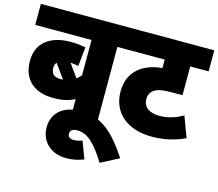

<svg xmlns="http://www.w3.org/2000/svg" viewBox="-121 -776 1362 1199"><g transform="rotate(15 560.5 -177.0)"><path d="M609 -486V-622H0V-486H364V-258C356 -248 346 -238 335 -230L274 -315C295 -314 312 -310 326 -308L339 -432C308 -437 280 -441 242 -441C101 -441 26 -370 26 -262C26 -136 107 -74 227 -74C282 -74 324 -83 364 -104V0H531V-486ZM178 -258C178 -272 182 -283 190 -292L256 -201C252 -200 247 -200 242 -200C204 -200 178 -212 178 -258Z M514 246 472 135C456 142 435 146 418 146C392 146 379 136 379 114C379 94 395 82 426 82C493 82 546 137 611 242L728 181C641 50 559 -40 417 -40C296 -40 234 24 234 113C234 202 300 268 400 268C442 268 476 261 514 246Z M1121 -486V-622H595V-486H837V-431C718 -422 622 -355 622 -224C622 -82 728 0 882 0C957 0 1031 -16 1096 -47L1046 -181C1000 -155 951 -138 896 -138C834 -138 790 -163 790 -220C790 -248 803 -269 824 -281C847 -295 878 -300 941 -300H1002V-486Z"/></g></svg>

Font: Noto Sans SemiCondensed Black
Style: Italic
Weight: 900
Width: 4
Italic angle: -12°
Designer: Monotype Design Team
Foundry: Monotype Imaging Inc.
Version: Version 2.013